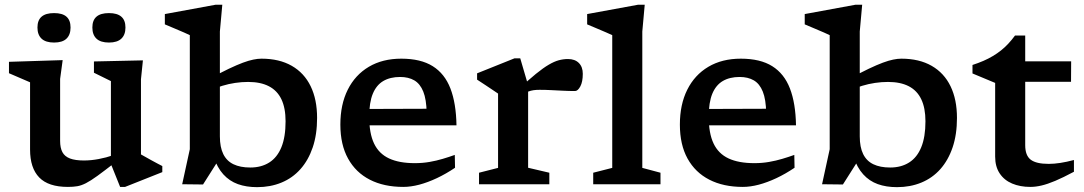

<svg xmlns="http://www.w3.org/2000/svg" viewBox="-20 -760 4472 792"><path d="M228 -178.5Q228 -150 237.5 -132.2Q247 -114.5 268.8 -106.2Q290.5 -98 326 -98Q355.5 -98 387.2 -104Q419 -110 446 -119.5L455 -90Q410 -55 381.8 -34.5Q353.5 -14 334.2 -4.2Q315 5.5 298.5 8.2Q282 11 260 11Q179.5 11 141.8 -28Q104 -67 104 -143V-420.5L17 -458V-505L238.5 -512L228 -434.5ZM475.5 11 437.5 -83.5V-425.5L367.5 -460V-506.5L569.5 -511L561.5 -433V-123Q566 -120.5 577.2 -114.2Q588.5 -108 602.2 -100.2Q616 -92.5 628.8 -85.8Q641.5 -79 649.5 -75V-50L496 11ZM203 -584.5Q168.5 -584.5 151.5 -600.5Q134.5 -616.5 134.5 -646.5Q134.5 -676.5 151.5 -691.2Q168.5 -706 203 -706Q237.5 -706 254.2 -691.2Q271 -676.5 271 -646.5Q271 -616.5 254.2 -600.5Q237.5 -584.5 203 -584.5ZM429.5 -584.5Q395 -584.5 378 -600.5Q361 -616.5 361 -646.5Q361 -676.5 378 -691.2Q395 -706 429.5 -706Q463.5 -706 480.5 -691.2Q497.5 -676.5 497.5 -646.5Q497.5 -616.5 480.5 -600.5Q463.5 -584.5 429.5 -584.5Z M861 -114H890.5L817.5 1L731.5 0L763 -144.5V-615Q756.5 -618.5 739.5 -625.8Q722.5 -633 701 -642.2Q679.5 -651.5 660 -659.5V-702L869.5 -740.5H897L887 -630V-197.5Q887 -153 901 -124.5Q915 -96 943 -82.5Q971 -69 1012.5 -69Q1058 -69 1090.8 -89.8Q1123.5 -110.5 1140.8 -152.8Q1158 -195 1158 -259.5Q1158 -314.5 1140.8 -350.5Q1123.5 -386.5 1089.2 -404.2Q1055 -422 1003.5 -422Q977 -422 950 -418Q923 -414 896.8 -406Q870.5 -398 845.5 -386.5L845 -435.5Q890.5 -460.5 924.2 -476.5Q958 -492.5 982.2 -501.5Q1006.5 -510.5 1025 -514.2Q1043.5 -518 1058.5 -518Q1132 -518 1183.5 -488.5Q1235 -459 1261.5 -404.2Q1288 -349.5 1288 -273.5Q1288 -205 1270 -152Q1252 -99 1219.2 -62.2Q1186.5 -25.5 1141 -6.8Q1095.5 12 1040.5 12Q996 12 961.2 -0.5Q926.5 -13 901.2 -40.8Q876 -68.5 861 -114Z M1635.5 -518Q1715.5 -518 1765 -487Q1814.5 -456 1838 -395Q1861.5 -334 1863 -243H1480L1477.5 -310.5L1772.5 -311.5L1740 -294.5Q1739 -350 1726 -382.2Q1713 -414.5 1689 -428.5Q1665 -442.5 1630.5 -442.5Q1589.5 -442.5 1561 -425.8Q1532.5 -409 1517.8 -373.2Q1503 -337.5 1503 -278.5Q1503 -210 1523 -168Q1543 -126 1584.8 -106.5Q1626.5 -87 1691 -87Q1723 -87 1751.8 -92Q1780.5 -97 1806.5 -104.8Q1832.5 -112.5 1856 -121L1857 -68Q1820 -43 1782.2 -25.2Q1744.5 -7.5 1709.5 1.8Q1674.5 11 1643.5 11Q1563.5 11 1505.5 -18.8Q1447.5 -48.5 1415.8 -105.8Q1384 -163 1384 -246Q1384 -329 1414.5 -390Q1445 -451 1501.5 -484.5Q1558 -518 1635.5 -518Z M2323 -516.5Q2351.5 -516.5 2367.8 -500.2Q2384 -484 2384 -455.5Q2384 -422.5 2373.8 -403.5Q2363.5 -384.5 2352 -384.5Q2326.5 -384.5 2302.2 -385.8Q2278 -387 2254 -388.2Q2230 -389.5 2205.5 -389.5Q2192.5 -389.5 2181.2 -388Q2170 -386.5 2158.2 -382Q2146.5 -377.5 2132.5 -369L2117 -390Q2160 -430.5 2190.5 -455.2Q2221 -480 2243.8 -493.2Q2266.5 -506.5 2285.2 -511.5Q2304 -516.5 2323 -516.5ZM2158.5 -408.5V-68L2246 -47.5V0H1956V-47.5L2034.5 -67.5V-374Q2028 -378.5 2014.5 -387.5Q2001 -396.5 1983.8 -408Q1966.5 -419.5 1948 -431.5V-457.5L2102.5 -519.5H2126Z M2629.5 -67.5 2704.5 -47.5V0H2427V-47.5L2505.5 -67.5V-615Q2498.5 -618.5 2481.5 -625.8Q2464.5 -633 2443 -642.2Q2421.5 -651.5 2402 -659.5V-702L2612 -740.5H2639.5L2629.5 -630Z M3036 -518Q3116 -518 3165.5 -487Q3215 -456 3238.5 -395Q3262 -334 3263.5 -243H2880.5L2878 -310.5L3173 -311.5L3140.5 -294.5Q3139.5 -350 3126.5 -382.2Q3113.5 -414.5 3089.5 -428.5Q3065.5 -442.5 3031 -442.5Q2990 -442.5 2961.5 -425.8Q2933 -409 2918.2 -373.2Q2903.5 -337.5 2903.5 -278.5Q2903.5 -210 2923.5 -168Q2943.5 -126 2985.2 -106.5Q3027 -87 3091.5 -87Q3123.5 -87 3152.2 -92Q3181 -97 3207 -104.8Q3233 -112.5 3256.5 -121L3257.5 -68Q3220.5 -43 3182.8 -25.2Q3145 -7.5 3110 1.8Q3075 11 3044 11Q2964 11 2906 -18.8Q2848 -48.5 2816.2 -105.8Q2784.5 -163 2784.5 -246Q2784.5 -329 2815 -390Q2845.5 -451 2902 -484.5Q2958.5 -518 3036 -518Z M3500.5 -114H3530L3457 1L3371 0L3402.5 -144.5V-615Q3396 -618.5 3379 -625.8Q3362 -633 3340.5 -642.2Q3319 -651.5 3299.5 -659.5V-702L3509 -740.5H3536.5L3526.5 -630V-197.5Q3526.5 -153 3540.5 -124.5Q3554.5 -96 3582.5 -82.5Q3610.5 -69 3652 -69Q3697.5 -69 3730.2 -89.8Q3763 -110.5 3780.2 -152.8Q3797.5 -195 3797.5 -259.5Q3797.5 -314.5 3780.2 -350.5Q3763 -386.5 3728.8 -404.2Q3694.5 -422 3643 -422Q3616.5 -422 3589.5 -418Q3562.5 -414 3536.2 -406Q3510 -398 3485 -386.5L3484.5 -435.5Q3530 -460.5 3563.8 -476.5Q3597.5 -492.5 3621.8 -501.5Q3646 -510.5 3664.5 -514.2Q3683 -518 3698 -518Q3771.5 -518 3823 -488.5Q3874.5 -459 3901 -404.2Q3927.5 -349.5 3927.5 -273.5Q3927.5 -205 3909.5 -152Q3891.5 -99 3858.8 -62.2Q3826 -25.5 3780.5 -6.8Q3735 12 3680 12Q3635.5 12 3600.8 -0.5Q3566 -13 3540.8 -40.8Q3515.5 -68.5 3500.5 -114Z M4209 -161Q4209 -118.5 4231.8 -101.2Q4254.5 -84 4306 -84Q4328 -84 4354 -88Q4380 -92 4410 -100V-51.5Q4365 -27.5 4333 -14Q4301 -0.5 4276.5 5.2Q4252 11 4230 11Q4188 11 4155.2 -2.8Q4122.5 -16.5 4103.8 -44.5Q4085 -72.5 4085 -114V-418L3991.5 -457V-492Q4016 -500 4036.8 -509Q4057.5 -518 4075.5 -528.8Q4093.5 -539.5 4109.2 -552Q4125 -564.5 4139.2 -579.8Q4153.5 -595 4167 -613.5H4209V-491ZM4160 -422.5 4163 -507H4398.5L4398 -422.5Z"/></svg>

Font: Newsreader 7pt Medium
Style: Regular
Weight: 500
Designer: Hugues Gentile
Foundry: Production Type
Version: Version 1.003